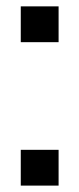

<svg xmlns="http://www.w3.org/2000/svg" viewBox="-20 -580 248 600"><path d="M44.9 -111.8H163.1V0H44.9ZM44.9 -448.2V-560.1H163.1V-448.2Z"/></svg>

Font: TASA Explorer Medium
Style: Regular
Weight: 500
Designer: Weizhong Zhang
Foundry: Local Remote
Version: Version 1.000;Glyphs 3.1.2 (3151)